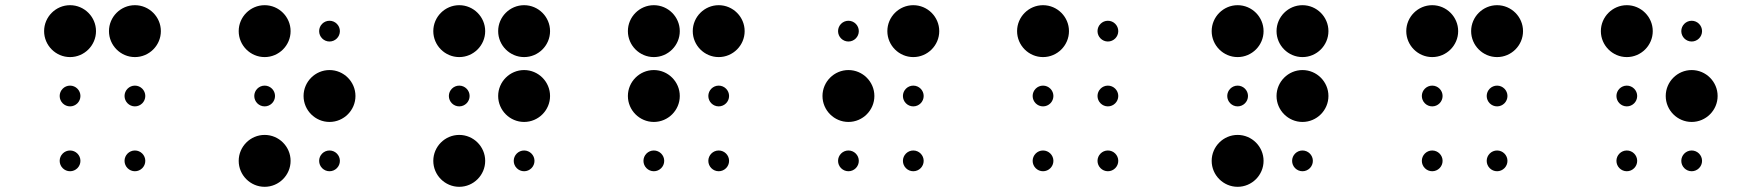

<svg xmlns="http://www.w3.org/2000/svg" viewBox="-20 -670 6790 740"><path d="M150 -550C150 -495 195 -450 250 -450C305 -450 350 -495 350 -550C350 -605 305 -650 250 -650C195 -650 150 -605 150 -550ZM210 -300C210 -278 228 -260 250 -260C272 -260 290 -278 290 -300C290 -322 272 -340 250 -340C228 -340 210 -322 210 -300ZM210 -50C210 -28 228 -10 250 -10C272 -10 290 -28 290 -50C290 -72 272 -90 250 -90C228 -90 210 -72 210 -50ZM400 -550C400 -495 445 -450 500 -450C555 -450 600 -495 600 -550C600 -605 555 -650 500 -650C445 -650 400 -605 400 -550ZM460 -300C460 -278 478 -260 500 -260C522 -260 540 -278 540 -300C540 -322 522 -340 500 -340C478 -340 460 -322 460 -300ZM460 -50C460 -28 478 -10 500 -10C522 -10 540 -28 540 -50C540 -72 522 -90 500 -90C478 -90 460 -72 460 -50Z M900 -550C900 -495 945 -450 1000 -450C1055 -450 1100 -495 1100 -550C1100 -605 1055 -650 1000 -650C945 -650 900 -605 900 -550ZM960 -300C960 -278 978 -260 1000 -260C1022 -260 1040 -278 1040 -300C1040 -322 1022 -340 1000 -340C978 -340 960 -322 960 -300ZM900 -50C900 5 945 50 1000 50C1055 50 1100 5 1100 -50C1100 -105 1055 -150 1000 -150C945 -150 900 -105 900 -50ZM1210 -550C1210 -528 1228 -510 1250 -510C1272 -510 1290 -528 1290 -550C1290 -572 1272 -590 1250 -590C1228 -590 1210 -572 1210 -550ZM1150 -300C1150 -245 1195 -200 1250 -200C1305 -200 1350 -245 1350 -300C1350 -355 1305 -400 1250 -400C1195 -400 1150 -355 1150 -300ZM1210 -50C1210 -28 1228 -10 1250 -10C1272 -10 1290 -28 1290 -50C1290 -72 1272 -90 1250 -90C1228 -90 1210 -72 1210 -50Z M1650 -550C1650 -495 1695 -450 1750 -450C1805 -450 1850 -495 1850 -550C1850 -605 1805 -650 1750 -650C1695 -650 1650 -605 1650 -550ZM1710 -300C1710 -278 1728 -260 1750 -260C1772 -260 1790 -278 1790 -300C1790 -322 1772 -340 1750 -340C1728 -340 1710 -322 1710 -300ZM1650 -50C1650 5 1695 50 1750 50C1805 50 1850 5 1850 -50C1850 -105 1805 -150 1750 -150C1695 -150 1650 -105 1650 -50ZM1900 -550C1900 -495 1945 -450 2000 -450C2055 -450 2100 -495 2100 -550C2100 -605 2055 -650 2000 -650C1945 -650 1900 -605 1900 -550ZM1900 -300C1900 -245 1945 -200 2000 -200C2055 -200 2100 -245 2100 -300C2100 -355 2055 -400 2000 -400C1945 -400 1900 -355 1900 -300ZM1960 -50C1960 -28 1978 -10 2000 -10C2022 -10 2040 -28 2040 -50C2040 -72 2022 -90 2000 -90C1978 -90 1960 -72 1960 -50Z M2400 -550C2400 -495 2445 -450 2500 -450C2555 -450 2600 -495 2600 -550C2600 -605 2555 -650 2500 -650C2445 -650 2400 -605 2400 -550ZM2400 -300C2400 -245 2445 -200 2500 -200C2555 -200 2600 -245 2600 -300C2600 -355 2555 -400 2500 -400C2445 -400 2400 -355 2400 -300ZM2460 -50C2460 -28 2478 -10 2500 -10C2522 -10 2540 -28 2540 -50C2540 -72 2522 -90 2500 -90C2478 -90 2460 -72 2460 -50ZM2650 -550C2650 -495 2695 -450 2750 -450C2805 -450 2850 -495 2850 -550C2850 -605 2805 -650 2750 -650C2695 -650 2650 -605 2650 -550ZM2710 -300C2710 -278 2728 -260 2750 -260C2772 -260 2790 -278 2790 -300C2790 -322 2772 -340 2750 -340C2728 -340 2710 -322 2710 -300ZM2710 -50C2710 -28 2728 -10 2750 -10C2772 -10 2790 -28 2790 -50C2790 -72 2772 -90 2750 -90C2728 -90 2710 -72 2710 -50Z M3210 -550C3210 -528 3228 -510 3250 -510C3272 -510 3290 -528 3290 -550C3290 -572 3272 -590 3250 -590C3228 -590 3210 -572 3210 -550ZM3150 -300C3150 -245 3195 -200 3250 -200C3305 -200 3350 -245 3350 -300C3350 -355 3305 -400 3250 -400C3195 -400 3150 -355 3150 -300ZM3210 -50C3210 -28 3228 -10 3250 -10C3272 -10 3290 -28 3290 -50C3290 -72 3272 -90 3250 -90C3228 -90 3210 -72 3210 -50ZM3400 -550C3400 -495 3445 -450 3500 -450C3555 -450 3600 -495 3600 -550C3600 -605 3555 -650 3500 -650C3445 -650 3400 -605 3400 -550ZM3460 -300C3460 -278 3478 -260 3500 -260C3522 -260 3540 -278 3540 -300C3540 -322 3522 -340 3500 -340C3478 -340 3460 -322 3460 -300ZM3460 -50C3460 -28 3478 -10 3500 -10C3522 -10 3540 -28 3540 -50C3540 -72 3522 -90 3500 -90C3478 -90 3460 -72 3460 -50Z M3900 -550C3900 -495 3945 -450 4000 -450C4055 -450 4100 -495 4100 -550C4100 -605 4055 -650 4000 -650C3945 -650 3900 -605 3900 -550ZM3960 -300C3960 -278 3978 -260 4000 -260C4022 -260 4040 -278 4040 -300C4040 -322 4022 -340 4000 -340C3978 -340 3960 -322 3960 -300ZM3960 -50C3960 -28 3978 -10 4000 -10C4022 -10 4040 -28 4040 -50C4040 -72 4022 -90 4000 -90C3978 -90 3960 -72 3960 -50ZM4210 -550C4210 -528 4228 -510 4250 -510C4272 -510 4290 -528 4290 -550C4290 -572 4272 -590 4250 -590C4228 -590 4210 -572 4210 -550ZM4210 -300C4210 -278 4228 -260 4250 -260C4272 -260 4290 -278 4290 -300C4290 -322 4272 -340 4250 -340C4228 -340 4210 -322 4210 -300ZM4210 -50C4210 -28 4228 -10 4250 -10C4272 -10 4290 -28 4290 -50C4290 -72 4272 -90 4250 -90C4228 -90 4210 -72 4210 -50Z M4650 -550C4650 -495 4695 -450 4750 -450C4805 -450 4850 -495 4850 -550C4850 -605 4805 -650 4750 -650C4695 -650 4650 -605 4650 -550ZM4710 -300C4710 -278 4728 -260 4750 -260C4772 -260 4790 -278 4790 -300C4790 -322 4772 -340 4750 -340C4728 -340 4710 -322 4710 -300ZM4650 -50C4650 5 4695 50 4750 50C4805 50 4850 5 4850 -50C4850 -105 4805 -150 4750 -150C4695 -150 4650 -105 4650 -50ZM4900 -550C4900 -495 4945 -450 5000 -450C5055 -450 5100 -495 5100 -550C5100 -605 5055 -650 5000 -650C4945 -650 4900 -605 4900 -550ZM4900 -300C4900 -245 4945 -200 5000 -200C5055 -200 5100 -245 5100 -300C5100 -355 5055 -400 5000 -400C4945 -400 4900 -355 4900 -300ZM4960 -50C4960 -28 4978 -10 5000 -10C5022 -10 5040 -28 5040 -50C5040 -72 5022 -90 5000 -90C4978 -90 4960 -72 4960 -50Z M5400 -550C5400 -495 5445 -450 5500 -450C5555 -450 5600 -495 5600 -550C5600 -605 5555 -650 5500 -650C5445 -650 5400 -605 5400 -550ZM5460 -300C5460 -278 5478 -260 5500 -260C5522 -260 5540 -278 5540 -300C5540 -322 5522 -340 5500 -340C5478 -340 5460 -322 5460 -300ZM5460 -50C5460 -28 5478 -10 5500 -10C5522 -10 5540 -28 5540 -50C5540 -72 5522 -90 5500 -90C5478 -90 5460 -72 5460 -50ZM5650 -550C5650 -495 5695 -450 5750 -450C5805 -450 5850 -495 5850 -550C5850 -605 5805 -650 5750 -650C5695 -650 5650 -605 5650 -550ZM5710 -300C5710 -278 5728 -260 5750 -260C5772 -260 5790 -278 5790 -300C5790 -322 5772 -340 5750 -340C5728 -340 5710 -322 5710 -300ZM5710 -50C5710 -28 5728 -10 5750 -10C5772 -10 5790 -28 5790 -50C5790 -72 5772 -90 5750 -90C5728 -90 5710 -72 5710 -50Z M6150 -550C6150 -495 6195 -450 6250 -450C6305 -450 6350 -495 6350 -550C6350 -605 6305 -650 6250 -650C6195 -650 6150 -605 6150 -550ZM6210 -300C6210 -278 6228 -260 6250 -260C6272 -260 6290 -278 6290 -300C6290 -322 6272 -340 6250 -340C6228 -340 6210 -322 6210 -300ZM6210 -50C6210 -28 6228 -10 6250 -10C6272 -10 6290 -28 6290 -50C6290 -72 6272 -90 6250 -90C6228 -90 6210 -72 6210 -50ZM6460 -550C6460 -528 6478 -510 6500 -510C6522 -510 6540 -528 6540 -550C6540 -572 6522 -590 6500 -590C6478 -590 6460 -572 6460 -550ZM6400 -300C6400 -245 6445 -200 6500 -200C6555 -200 6600 -245 6600 -300C6600 -355 6555 -400 6500 -400C6445 -400 6400 -355 6400 -300ZM6460 -50C6460 -28 6478 -10 6500 -10C6522 -10 6540 -28 6540 -50C6540 -72 6522 -90 6500 -90C6478 -90 6460 -72 6460 -50Z"/></svg>

Font: APH Braille Shadows
Style: Regular
Weight: 400
Designer: M R Gray
Version: Version 1.1